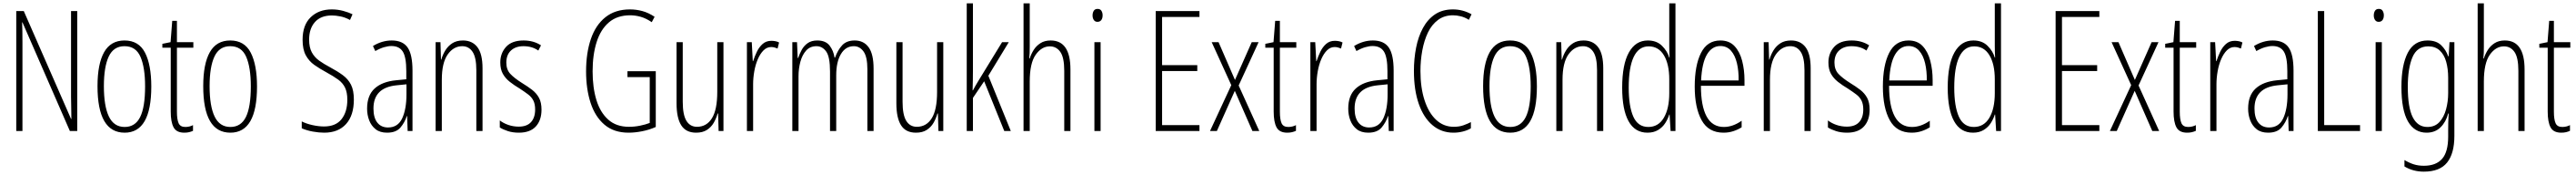

<svg xmlns="http://www.w3.org/2000/svg" viewBox="-20 -780 15375 1042"><path d="M441 0H397L114 -647H112Q113 -623 113.5 -594Q114 -565 114 -526V0H77V-714H122L404 -72H406Q406 -108 405 -143.5Q404 -179 404 -202V-714H441Z M883 -265Q883 10 724 10Q562 10 562 -267Q562 -400 601.5 -469.5Q641 -539 723 -539Q808 -539 845.5 -466.5Q883 -394 883 -265ZM600 -267Q600 -148 630 -86Q660 -24 724 -24Q787 -24 816.5 -83Q846 -142 846 -266Q846 -378 818.5 -441.5Q791 -505 723 -505Q658 -505 629 -443.5Q600 -382 600 -267Z M1086 -24Q1099 -24 1111 -27Q1123 -30 1132 -35V-1Q1121 4 1108.5 7Q1096 10 1080 10Q1033 10 1016 -22Q999 -54 999 -116V-496H949V-519L998 -529L1008 -656H1036V-529H1134V-496H1036V-115Q1036 -69 1046 -46.5Q1056 -24 1086 -24Z M1514 -265Q1514 10 1355 10Q1193 10 1193 -267Q1193 -400 1232.5 -469.5Q1272 -539 1354 -539Q1439 -539 1476.5 -466.5Q1514 -394 1514 -265ZM1231 -267Q1231 -148 1261 -86Q1291 -24 1355 -24Q1418 -24 1447.5 -83Q1477 -142 1477 -266Q1477 -378 1449.5 -441.5Q1422 -505 1354 -505Q1289 -505 1260 -443.5Q1231 -382 1231 -267Z M2092 -187Q2092 -93 2045.5 -41.5Q1999 10 1915 10Q1884 10 1847.5 3.5Q1811 -3 1781 -16V-57Q1809 -43 1845.5 -35Q1882 -27 1914 -27Q1984 -27 2018.5 -70.5Q2053 -114 2053 -186Q2053 -230 2039.5 -258Q2026 -286 1998.5 -306Q1971 -326 1927 -350Q1888 -371 1856 -393.5Q1824 -416 1805 -451Q1786 -486 1786 -543Q1786 -631 1834.5 -677.5Q1883 -724 1960 -724Q1996 -724 2029 -715Q2062 -706 2084 -695L2069 -661Q2040 -677 2011 -682.5Q1982 -688 1961 -688Q1895 -688 1860 -649Q1825 -610 1825 -544Q1825 -498 1841 -468.5Q1857 -439 1885 -419Q1913 -399 1949 -380Q1994 -356 2026 -332.5Q2058 -309 2075 -275.5Q2092 -242 2092 -187Z M2318 -539Q2384 -539 2413 -497Q2442 -455 2442 -359V0H2413L2410 -89H2408Q2396 -51 2370 -20.5Q2344 10 2290 10Q2248 10 2222 -10.5Q2196 -31 2183.5 -63.5Q2171 -96 2171 -133Q2171 -212 2216 -253Q2261 -294 2344 -302L2405 -308V-356Q2405 -440 2384 -473Q2363 -506 2316 -506Q2297 -506 2272.5 -499Q2248 -492 2220 -476L2206 -506Q2260 -539 2318 -539ZM2346 -272Q2209 -258 2209 -134Q2209 -79 2232 -50Q2255 -21 2296 -21Q2355 -21 2380.5 -75.5Q2406 -130 2406 -218V-278Z M2743 -539Q2799 -539 2829.5 -499Q2860 -459 2860 -373V0H2823V-362Q2823 -438 2800.5 -471.5Q2778 -505 2739 -505Q2687 -505 2652 -455.5Q2617 -406 2617 -305V0H2580V-529H2609L2612 -425H2614Q2622 -454 2638 -480Q2654 -506 2679.5 -522.5Q2705 -539 2743 -539Z M3212 -127Q3212 -64 3178 -27Q3144 10 3077 10Q3040 10 3011 0.5Q2982 -9 2963 -21V-63Q2985 -46 3014.5 -36Q3044 -26 3076 -26Q3125 -26 3149.5 -53Q3174 -80 3174 -128Q3174 -160 3163.5 -181Q3153 -202 3132.5 -217.5Q3112 -233 3083 -252Q3049 -272 3022.5 -293Q2996 -314 2981 -341Q2966 -368 2966 -408Q2966 -463 3000.5 -501Q3035 -539 3105 -539Q3165 -539 3209 -510L3193 -479Q3156 -505 3104 -505Q3058 -505 3030 -479.5Q3002 -454 3002 -407Q3002 -366 3025.5 -340.5Q3049 -315 3097 -285Q3130 -265 3156 -245Q3182 -225 3197 -197.5Q3212 -170 3212 -127Z M3725 -356H3894V-24Q3856 -7 3813 1.5Q3770 10 3732 10Q3644 10 3588 -37.5Q3532 -85 3505 -167.5Q3478 -250 3478 -355Q3478 -464 3506.5 -547.5Q3535 -631 3593.5 -677.5Q3652 -724 3740 -724Q3778 -724 3814.5 -714Q3851 -704 3887 -680L3870 -648Q3836 -671 3804 -680Q3772 -689 3741 -689Q3664 -689 3614.5 -647Q3565 -605 3541 -529.5Q3517 -454 3517 -355Q3517 -259 3539.5 -185Q3562 -111 3610 -68Q3658 -25 3734 -25Q3767 -25 3799.5 -31.5Q3832 -38 3858 -48V-321H3725Z M4298 -529V0H4269L4266 -104H4263Q4255 -75 4240 -49Q4225 -23 4199.5 -6.5Q4174 10 4135 10Q4074 10 4046 -34Q4018 -78 4018 -165V-529H4055V-174Q4055 -96 4077 -60.5Q4099 -25 4140 -25Q4197 -25 4229 -75.5Q4261 -126 4261 -233V-529Z M4584 -537Q4594 -537 4606.5 -535Q4619 -533 4630 -527L4621 -491Q4614 -494 4604 -497Q4594 -500 4583 -500Q4557 -500 4537 -480Q4517 -460 4503 -427.5Q4489 -395 4482 -355.5Q4475 -316 4475 -278V0H4438V-529H4467L4473 -416H4475Q4484 -444 4497.5 -472Q4511 -500 4532 -518.5Q4553 -537 4584 -537Z M5081 -539Q5135 -539 5164.5 -498.5Q5194 -458 5194 -371V0H5157V-367Q5157 -442 5134 -473.5Q5111 -505 5076 -505Q5027 -505 4999 -458Q4971 -411 4971 -332V0H4934V-354Q4934 -442 4911 -473.5Q4888 -505 4853 -505Q4815 -505 4791.5 -479Q4768 -453 4757 -412Q4746 -371 4746 -326V0H4709V-529H4737L4741 -435H4744Q4752 -459 4765 -483Q4778 -507 4800.5 -523Q4823 -539 4858 -539Q4908 -539 4931.5 -508.5Q4955 -478 4961 -437H4964Q4980 -482 5006.5 -510.5Q5033 -539 5081 -539Z M5610 -529V0H5581L5578 -104H5575Q5567 -75 5552 -49Q5537 -23 5511.5 -6.5Q5486 10 5447 10Q5386 10 5358 -34Q5330 -78 5330 -165V-529H5367V-174Q5367 -96 5389 -60.5Q5411 -25 5452 -25Q5509 -25 5541 -75.5Q5573 -126 5573 -233V-529Z M5787 -365Q5787 -332 5786.5 -303Q5786 -274 5785 -242H5787Q5796 -258 5802.5 -270Q5809 -282 5818 -296L5961 -529H6001L5879 -329L6013 0H5974L5854 -296L5787 -197V0H5750V-760H5787Z M6126 -503Q6126 -480 6125.5 -464.5Q6125 -449 6123 -432H6126Q6134 -458 6149.5 -482.5Q6165 -507 6190 -523Q6215 -539 6251 -539Q6369 -539 6369 -366V0H6332V-358Q6332 -438 6308.5 -471Q6285 -504 6246 -504Q6197 -504 6161.5 -454Q6126 -404 6126 -294V0H6089V-760H6126Z M6531 -727Q6547 -727 6554 -715.5Q6561 -704 6561 -689Q6561 -671 6553 -660.5Q6545 -650 6530 -650Q6516 -650 6508.5 -661Q6501 -672 6501 -688Q6501 -704 6508 -715.5Q6515 -727 6531 -727ZM6549 -529V0H6512V-529Z M7139 0H6878V-714H7139V-679H6916V-392H7126V-357H6916V-35H7139Z M7329 -273 7212 -529H7253L7351 -304L7451 -529H7492L7373 -271L7496 0H7455L7350 -239L7243 0H7202Z M7669 -24Q7682 -24 7694 -27Q7706 -30 7715 -35V-1Q7704 4 7691.5 7Q7679 10 7663 10Q7616 10 7599 -22Q7582 -54 7582 -116V-496H7532V-519L7581 -529L7591 -656H7619V-529H7717V-496H7619V-115Q7619 -69 7629 -46.5Q7639 -24 7669 -24Z M7947 -537Q7957 -537 7969.5 -535Q7982 -533 7993 -527L7984 -491Q7977 -494 7967 -497Q7957 -500 7946 -500Q7920 -500 7900 -480Q7880 -460 7866 -427.5Q7852 -395 7845 -355.5Q7838 -316 7838 -278V0H7801V-529H7830L7836 -416H7838Q7847 -444 7860.5 -472Q7874 -500 7895 -518.5Q7916 -537 7947 -537Z M8174 -539Q8240 -539 8269 -497Q8298 -455 8298 -359V0H8269L8266 -89H8264Q8252 -51 8226 -20.5Q8200 10 8146 10Q8104 10 8078 -10.5Q8052 -31 8039.5 -63.5Q8027 -96 8027 -133Q8027 -212 8072 -253Q8117 -294 8200 -302L8261 -308V-356Q8261 -440 8240 -473Q8219 -506 8172 -506Q8153 -506 8128.5 -499Q8104 -492 8076 -476L8062 -506Q8116 -539 8174 -539ZM8202 -272Q8065 -258 8065 -134Q8065 -79 8088 -50Q8111 -21 8152 -21Q8211 -21 8236.5 -75.5Q8262 -130 8262 -218V-278Z M8652 -689Q8600 -689 8562.5 -661Q8525 -633 8502.5 -586Q8480 -539 8469 -479.5Q8458 -420 8458 -357Q8458 -258 8482.5 -183Q8507 -108 8551.5 -66.5Q8596 -25 8657 -25Q8690 -25 8716 -34.5Q8742 -44 8759 -53V-16Q8739 -4 8711.5 3Q8684 10 8655 10Q8583 10 8530 -34.5Q8477 -79 8448 -161.5Q8419 -244 8419 -358Q8419 -430 8432 -496Q8445 -562 8473 -613.5Q8501 -665 8545 -694.5Q8589 -724 8652 -724Q8711 -724 8763 -695L8747 -662Q8723 -677 8698.5 -683Q8674 -689 8652 -689Z M9153 -265Q9153 10 8994 10Q8832 10 8832 -267Q8832 -400 8871.5 -469.5Q8911 -539 8993 -539Q9078 -539 9115.5 -466.5Q9153 -394 9153 -265ZM8870 -267Q8870 -148 8900 -86Q8930 -24 8994 -24Q9057 -24 9086.5 -83Q9116 -142 9116 -266Q9116 -378 9088.5 -441.5Q9061 -505 8993 -505Q8928 -505 8899 -443.5Q8870 -382 8870 -267Z M9432 -539Q9488 -539 9518.5 -499Q9549 -459 9549 -373V0H9512V-362Q9512 -438 9489.5 -471.5Q9467 -505 9428 -505Q9376 -505 9341 -455.5Q9306 -406 9306 -305V0H9269V-529H9298L9301 -425H9303Q9311 -454 9327 -480Q9343 -506 9368.5 -522.5Q9394 -539 9432 -539Z M9813 10Q9738 10 9700 -58.5Q9662 -127 9662 -258Q9662 -396 9702 -467.5Q9742 -539 9815 -539Q9868 -539 9900 -507Q9932 -475 9943 -437H9945Q9944 -456 9943.5 -473Q9943 -490 9943 -506V-760H9980V0H9951L9945 -98H9943Q9935 -72 9919 -47Q9903 -22 9876.5 -6Q9850 10 9813 10ZM9818 -24Q9878 -24 9910.5 -78.5Q9943 -133 9943 -226V-307Q9943 -398 9911 -451Q9879 -504 9820 -504Q9761 -504 9731 -441.5Q9701 -379 9701 -258Q9701 -147 9728.5 -85.5Q9756 -24 9818 -24Z M10248 -539Q10301 -539 10332.5 -505.5Q10364 -472 10378 -418Q10392 -364 10392 -303V-269H10132Q10132 -149 10166 -86.5Q10200 -24 10269 -24Q10322 -24 10375 -61V-22Q10353 -8 10325.5 1Q10298 10 10267 10Q10177 10 10136 -64.5Q10095 -139 10095 -264Q10095 -391 10132.5 -465Q10170 -539 10248 -539ZM10248 -506Q10198 -506 10168 -455.5Q10138 -405 10133 -301H10357Q10358 -357 10347 -403.5Q10336 -450 10311.5 -478Q10287 -506 10248 -506Z M10670 -539Q10726 -539 10756.5 -499Q10787 -459 10787 -373V0H10750V-362Q10750 -438 10727.5 -471.5Q10705 -505 10666 -505Q10614 -505 10579 -455.5Q10544 -406 10544 -305V0H10507V-529H10536L10539 -425H10541Q10549 -454 10565 -480Q10581 -506 10606.5 -522.5Q10632 -539 10670 -539Z M11139 -127Q11139 -64 11105 -27Q11071 10 11004 10Q10967 10 10938 0.5Q10909 -9 10890 -21V-63Q10912 -46 10941.5 -36Q10971 -26 11003 -26Q11052 -26 11076.5 -53Q11101 -80 11101 -128Q11101 -160 11090.5 -181Q11080 -202 11059.5 -217.5Q11039 -233 11010 -252Q10976 -272 10949.5 -293Q10923 -314 10908 -341Q10893 -368 10893 -408Q10893 -463 10927.5 -501Q10962 -539 11032 -539Q11092 -539 11136 -510L11120 -479Q11083 -505 11031 -505Q10985 -505 10957 -479.5Q10929 -454 10929 -407Q10929 -366 10952.5 -340.5Q10976 -315 11024 -285Q11057 -265 11083 -245Q11109 -225 11124 -197.5Q11139 -170 11139 -127Z M11371 -539Q11424 -539 11455.5 -505.5Q11487 -472 11501 -418Q11515 -364 11515 -303V-269H11255Q11255 -149 11289 -86.5Q11323 -24 11392 -24Q11445 -24 11498 -61V-22Q11476 -8 11448.5 1Q11421 10 11390 10Q11300 10 11259 -64.5Q11218 -139 11218 -264Q11218 -391 11255.5 -465Q11293 -539 11371 -539ZM11371 -506Q11321 -506 11291 -455.5Q11261 -405 11256 -301H11480Q11481 -357 11470 -403.5Q11459 -450 11434.5 -478Q11410 -506 11371 -506Z M11756 10Q11681 10 11643 -58.5Q11605 -127 11605 -258Q11605 -396 11645 -467.5Q11685 -539 11758 -539Q11811 -539 11843 -507Q11875 -475 11886 -437H11888Q11887 -456 11886.5 -473Q11886 -490 11886 -506V-760H11923V0H11894L11888 -98H11886Q11878 -72 11862 -47Q11846 -22 11819.5 -6Q11793 10 11756 10ZM11761 -24Q11821 -24 11853.5 -78.5Q11886 -133 11886 -226V-307Q11886 -398 11854 -451Q11822 -504 11763 -504Q11704 -504 11674 -441.5Q11644 -379 11644 -258Q11644 -147 11671.5 -85.5Q11699 -24 11761 -24Z M12510 0H12249V-714H12510V-679H12287V-392H12497V-357H12287V-35H12510Z M12700 -273 12583 -529H12624L12722 -304L12822 -529H12863L12744 -271L12867 0H12826L12721 -239L12614 0H12573Z M13040 -24Q13053 -24 13065 -27Q13077 -30 13086 -35V-1Q13075 4 13062.5 7Q13050 10 13034 10Q12987 10 12970 -22Q12953 -54 12953 -116V-496H12903V-519L12952 -529L12962 -656H12990V-529H13088V-496H12990V-115Q12990 -69 13000 -46.5Q13010 -24 13040 -24Z M13318 -537Q13328 -537 13340.5 -535Q13353 -533 13364 -527L13355 -491Q13348 -494 13338 -497Q13328 -500 13317 -500Q13291 -500 13271 -480Q13251 -460 13237 -427.5Q13223 -395 13216 -355.5Q13209 -316 13209 -278V0H13172V-529H13201L13207 -416H13209Q13218 -444 13231.5 -472Q13245 -500 13266 -518.5Q13287 -537 13318 -537Z M13545 -539Q13611 -539 13640 -497Q13669 -455 13669 -359V0H13640L13637 -89H13635Q13623 -51 13597 -20.5Q13571 10 13517 10Q13475 10 13449 -10.5Q13423 -31 13410.5 -63.5Q13398 -96 13398 -133Q13398 -212 13443 -253Q13488 -294 13571 -302L13632 -308V-356Q13632 -440 13611 -473Q13590 -506 13543 -506Q13524 -506 13499.5 -499Q13475 -492 13447 -476L13433 -506Q13487 -539 13545 -539ZM13573 -272Q13436 -258 13436 -134Q13436 -79 13459 -50Q13482 -21 13523 -21Q13582 -21 13607.5 -75.5Q13633 -130 13633 -218V-278Z M13814 0V-714H13852V-35H14066V0Z M14178 -727Q14194 -727 14201 -715.5Q14208 -704 14208 -689Q14208 -671 14200 -660.5Q14192 -650 14177 -650Q14163 -650 14155.5 -661Q14148 -672 14148 -688Q14148 -704 14155 -715.5Q14162 -727 14178 -727ZM14196 -529V0H14159V-529Z M14469 -539Q14521 -539 14550 -511Q14579 -483 14592 -445H14595L14600 -529H14629V29Q14629 134 14585.5 188Q14542 242 14447 242Q14382 242 14331 211V173Q14360 190 14387 198.5Q14414 207 14447 207Q14519 207 14555.5 166Q14592 125 14592 33V-8Q14592 -30 14592.5 -52Q14593 -74 14595 -104H14592Q14579 -54 14546.5 -22Q14514 10 14463 10Q14391 10 14352 -57Q14313 -124 14313 -263Q14313 -393 14351 -466Q14389 -539 14469 -539ZM14473 -504Q14406 -504 14378.5 -438.5Q14351 -373 14351 -263Q14351 -140 14380.5 -82Q14410 -24 14468 -24Q14513 -24 14540 -53.5Q14567 -83 14579.5 -129.5Q14592 -176 14592 -226V-317Q14592 -370 14580 -412.5Q14568 -455 14541.5 -479.5Q14515 -504 14473 -504Z M14805 -503Q14805 -480 14804.5 -464.5Q14804 -449 14802 -432H14805Q14813 -458 14828.5 -482.5Q14844 -507 14869 -523Q14894 -539 14930 -539Q15048 -539 15048 -366V0H15011V-358Q15011 -438 14987.5 -471Q14964 -504 14925 -504Q14876 -504 14840.5 -454Q14805 -404 14805 -294V0H14768V-760H14805Z M15273 -24Q15286 -24 15298 -27Q15310 -30 15319 -35V-1Q15308 4 15295.5 7Q15283 10 15267 10Q15220 10 15203 -22Q15186 -54 15186 -116V-496H15136V-519L15185 -529L15195 -656H15223V-529H15321V-496H15223V-115Q15223 -69 15233 -46.5Q15243 -24 15273 -24Z"/></svg>

Font: Noto Sans Gurmukhi ExtraCondensed ExtraLight
Style: Regular
Weight: 200
Width: 2
Designer: Jelle Bosma - Monotype Design Team
Foundry: Monotype Imaging Inc.
Version: Version 2.004; ttfautohint (v1.8.4.7-5d5b)